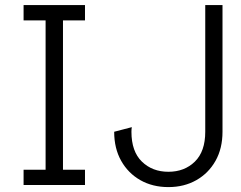

<svg xmlns="http://www.w3.org/2000/svg" viewBox="-20 -743 969 771"><path d="M74.7 -722.7H321.3V-661.1H232.9V-61.5H321.3V0H74.7V-61.5H163.1V-661.1H74.7ZM509.3 -232.4Q507.8 -223.6 507.8 -213.9Q507.8 -134.8 549.8 -94Q591.8 -53.2 656.2 -53.2Q720.7 -53.2 762.5 -94Q804.2 -134.8 804.2 -213.9V-722.7H873.5V-213.9Q873.5 -147 845.5 -97.2Q817.4 -47.4 768.3 -19.5Q719.2 8.3 656.2 8.3Q592.8 8.3 543.7 -19.5Q494.6 -47.4 466.6 -97.2Q438.5 -147 438.5 -213.9Z"/></svg>

Font: Giphurs Light
Style: Regular
Weight: 300
Version: Version 0.920; ttfautohint (v1.8.4.7-5d5b)